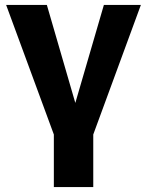

<svg xmlns="http://www.w3.org/2000/svg" viewBox="-20 -545 596 778"><path d="M198.2 212.9V0L4.9 -524.9H169.9L285.2 -127.9L400.9 -524.9H550.8L357.9 0V212.9Z"/></svg>

Font: Rawline ExtraBold
Style: Regular
Weight: 800
Designer: Matt McInerney, Pablo Impallari, Rodrigo Fuenzalida
Foundry: Matt McInerney, Pablo Impallari, Rodrigo Fuenzalida
Version: Version 4.020;PS 004.020;hotconv 1.0.88;makeotf.lib2.5.64775